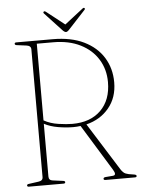

<svg xmlns="http://www.w3.org/2000/svg" viewBox="-57 -883 682 928"><g transform="rotate(-5 284.0 -419.0)"><path d="M500 -467Q500 -393 458.5 -342.8Q417 -292.5 348.5 -275.5L492.5 -46Q504 -27.5 517 -22.5Q530 -17.5 548.5 -15.5Q560.5 -14 564.5 -12Q568.5 -10 568.5 -6.5Q568.5 0 560 0H416.5Q408 0 408 -6.5Q408 -13 418.5 -14L454.5 -17Q474 -18.5 458 -45L319.5 -270.5Q301.5 -268 284.5 -268Q249.5 -268 211.2 -274.5Q173 -281 143.5 -296.5V-40.5Q143.5 -22 162.5 -20L211.5 -13.5Q222 -12.5 222 -6.5Q222 0 213.5 0H45.5Q37 0 37 -6.5Q37 -12.5 47 -13.5L93.5 -20Q115 -22.5 115 -40.5V-660Q115 -677.5 93.5 -680.5L47 -686.5Q37 -687.5 37 -694Q37 -700 45.5 -700H222Q311 -700 373 -669.8Q435 -639.5 467.5 -586.8Q500 -534 500 -467ZM143.5 -685V-313Q174.5 -295.5 214 -289.8Q253.5 -284 281.5 -284Q369 -284 419.5 -333.8Q470 -383.5 470 -470.5Q470 -532 440.2 -580.5Q410.5 -629 355 -657Q299.5 -685 222.5 -685ZM306 -740Q296 -729 289.5 -729Q282 -729 272 -740L191 -827Q185.5 -833 191 -837Q194.5 -840 202.5 -833.5L289 -765.5L376.5 -833.5Q384 -840 387.5 -837Q392.5 -833 386.5 -827Z"/></g></svg>

Font: Fraunces 144pt S050 Thin
Style: Regular
Weight: 100
Version: Version 1.000; ttfautohint (v1.8.3)